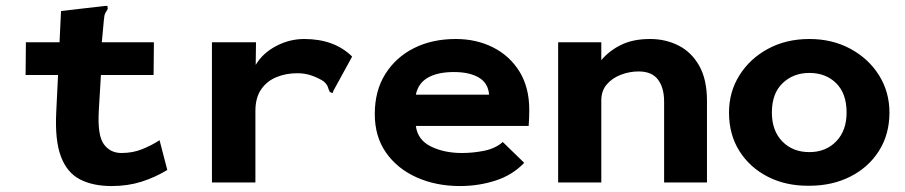

<svg xmlns="http://www.w3.org/2000/svg" viewBox="-20 -613 3040 645"><path d="M355 12Q292 12 248.5 -10.5Q205 -33 184.5 -87.5Q164 -142 169 -238L175 -361H66L67 -471H180L185 -576L332 -593H341L342 -583Q338 -577 334 -569.5Q330 -562 329 -546L322 -471H497L496 -361H319L312 -243Q307 -159 328.5 -129Q350 -99 388 -99Q426 -99 458 -112Q490 -125 516 -142L542 -42Q501 -17 455 -2.5Q409 12 355 12Z M692 -471H840L839 -395Q862 -434 907 -458Q952 -482 1002 -482Q1103 -482 1163 -423L1100 -308L1097 -300L1088 -304Q1084 -312 1081.5 -320.5Q1079 -329 1067 -340Q1048 -352 1026 -359.5Q1004 -367 979 -367Q941 -367 909 -354Q877 -341 857.5 -313Q838 -285 838 -240V0H692Z M1525 12Q1445 12 1380 -17Q1315 -46 1277 -100Q1239 -154 1239 -230Q1239 -308 1274.5 -364.5Q1310 -421 1371 -451.5Q1432 -482 1511 -482Q1581 -482 1637 -453.5Q1693 -425 1725.5 -372Q1758 -319 1758 -244Q1758 -233 1757.5 -217Q1757 -201 1756 -190H1377Q1383 -143 1427.5 -121Q1472 -99 1532 -99Q1569 -99 1606.5 -106.5Q1644 -114 1669 -136L1741 -66Q1702 -25 1645 -6.5Q1588 12 1525 12ZM1377 -295H1623Q1620 -334 1588.5 -352.5Q1557 -371 1505 -371Q1451 -371 1418 -352.5Q1385 -334 1377 -295Z M1855 0V-471H2000V-411Q2027 -443 2067 -462.5Q2107 -482 2164 -482Q2216 -482 2259.5 -460Q2303 -438 2329 -392Q2355 -346 2355 -274V0H2211V-272Q2211 -318 2190.5 -345.5Q2170 -373 2125 -373Q2095 -373 2066 -362Q2037 -351 2018.5 -329.5Q2000 -308 2000 -276V0Z M2699 11Q2621 12 2560 -19Q2499 -50 2464 -105.5Q2429 -161 2429 -235Q2429 -304 2464 -360Q2499 -416 2560 -449Q2621 -482 2699 -482Q2776 -482 2837 -449Q2898 -416 2933 -360Q2968 -304 2968 -235Q2968 -162 2933 -106.5Q2898 -51 2837 -20Q2776 11 2699 11ZM2699 -102Q2754 -102 2789 -138Q2824 -174 2824 -235Q2824 -299 2789 -333.5Q2754 -368 2699 -368Q2645 -368 2609 -333.5Q2573 -299 2573 -235Q2573 -174 2608 -138Q2643 -102 2699 -102Z"/></svg>

Font: Inconsolata Expanded Black
Style: Regular
Weight: 900
Width: 7
Monospace: yes
Designer: Raph Levien, Cyreal, Brenton Simpson
Foundry: Raph Levien, Cyreal, Google
Version: Version 3.001; ttfautohint (v1.8.2.53-6de2)